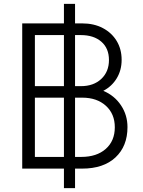

<svg xmlns="http://www.w3.org/2000/svg" viewBox="-20 -865 734 985"><path d="M94 0V-745H308V-845H365V-745H401Q462 -745 507.5 -721Q553 -697 578.5 -655Q604 -613 604 -558Q604 -505 579 -463.5Q554 -422 510 -399Q567 -375 600.5 -325Q634 -275 634 -213Q634 -115 572.5 -57.5Q511 0 401 0H365V100H308V0ZM159 -423H308V-685H159ZM395 -685H365V-423H395Q460 -423 499.5 -460Q539 -497 539 -557Q539 -617 500 -651Q461 -685 395 -685ZM159 -60H308V-364H159ZM402 -364H365V-60H397Q476 -60 522.5 -101Q569 -142 569 -212Q569 -281 523 -322.5Q477 -364 402 -364Z"/></svg>

Font: Plus Jakarta Sans Light
Style: Regular
Weight: 300
Designer: Gumpita Rahayu
Foundry: Tokotype
Version: Version 2.006; ttfautohint (v1.8.4.7-5d5b)